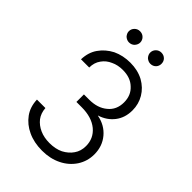

<svg xmlns="http://www.w3.org/2000/svg" viewBox="-264 -1029 1156 1156"><g transform="rotate(45 314.5 -451.0)"><path d="M195 -13Q143 -37 111 -81Q80 -124 78 -184H150Q153 -142 175 -113Q198 -84 234 -68Q270 -52 316 -52Q367 -52 404 -70Q442 -90 463 -121Q485 -152 485 -195Q485 -260 436 -301Q386 -342 301 -342H256V-406H301Q372 -406 416 -443Q461 -479 461 -543Q461 -603 421 -639Q383 -676 318 -676Q275 -676 242 -660Q207 -645 186 -615Q164 -585 164 -543H94Q96 -604 126 -646Q156 -689 206 -715Q257 -739 319 -739Q382 -739 431 -713Q479 -686 505 -642Q531 -598 531 -545Q531 -482 497 -438Q463 -394 406 -376V-375Q474 -362 515 -313Q556 -264 556 -195Q556 -137 525 -89Q493 -41 440 -15Q386 12 317 12Q248 12 195 -13ZM192 -833Q178 -849 178 -866Q178 -886 192 -900Q206 -914 226 -914Q247 -914 261 -900Q275 -886 275 -866Q275 -849 261 -833Q247 -819 226 -819Q208 -819 192 -833ZM374 -833Q360 -849 360 -866Q360 -886 374 -900Q388 -914 408 -914Q429 -914 443 -900Q456 -887 456 -866Q456 -847 443 -833Q429 -819 408 -819Q390 -819 374 -833Z"/></g></svg>

Font: Sinter Normal
Style: Regular
Weight: 350
Foundry: Adobe & rsms
Version: Version 1.000